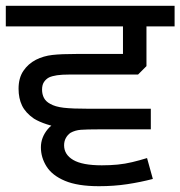

<svg xmlns="http://www.w3.org/2000/svg" viewBox="-27 -642 622 662"><path d="M493 -196H255Q223 -196 191.5 -200.5Q160 -205 134 -213.5Q108 -222 90 -233Q61 -253 49 -278Q37 -303 37 -336Q37 -373 53.5 -397.5Q70 -422 97 -436Q123 -449 153.5 -452.5Q184 -456 239 -456H397V-551H-7V-622H575V-551H478V-414L449 -385H213Q186 -385 169.5 -382.5Q153 -380 142 -375Q131 -369 124.5 -359Q118 -349 118 -333Q118 -317 124.5 -304.5Q131 -292 146 -284Q163 -274 192.5 -270.5Q222 -267 283 -267H493ZM314 0Q241 0 197 -18.5Q153 -37 133.5 -68Q114 -99 114 -134Q114 -168 137.5 -196.5Q161 -225 210 -231L354 -196H314Q272 -196 252 -194.5Q232 -193 216 -184Q206 -177 200 -166Q194 -155 194 -141Q194 -109 225.5 -90.5Q257 -72 324 -72Q353 -72 378.5 -74.5Q404 -77 429 -83Q454 -89 480 -97L500 -25Q458 -14 412 -7Q366 0 314 0Z"/></svg>

Font: hexugurmukhi05
Style: Book
Weight: 400
Designer: Jelle Bosma - Monotype Design Team
Foundry: Monotype Imaging Inc.
Version: Version 2.003